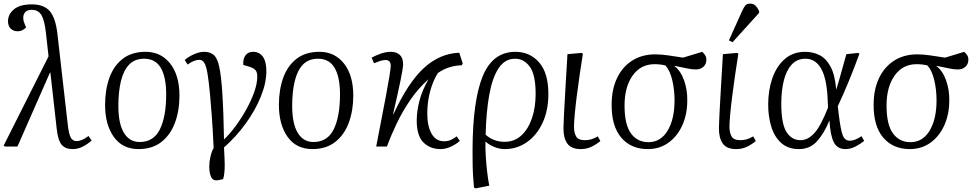

<svg xmlns="http://www.w3.org/2000/svg" viewBox="-38 -806 5381 1056"><path d="M361 14Q322 14 301.5 -9.5Q281 -33 274 -97L239 -408L236 -405L58 0H-10L-18 -5L229 -496L215 -622Q207 -695 189.5 -723.5Q172 -752 137 -752Q113 -752 101.5 -740Q90 -728 90 -709Q90 -697 92.5 -688.5Q95 -680 100 -668L106 -656Q99 -648 87 -641Q75 -634 58 -634Q37 -634 21.5 -648Q6 -662 6 -689Q6 -727 38.5 -754.5Q71 -782 138 -782Q203 -782 235.5 -745Q268 -708 278 -618L335 -118Q341 -66 352 -48Q363 -30 383 -30Q412 -30 449 -58L466 -33Q442 -12 416 1Q390 14 361 14Z M724 14Q636 14 588 -53Q540 -120 540 -229Q540 -313 564 -379Q588 -445 637.5 -483Q687 -521 763 -521Q847 -521 898 -456.5Q949 -392 949 -280Q949 -198 924.5 -131.5Q900 -65 850 -25.5Q800 14 724 14ZM730 -25Q807 -25 841.5 -95Q876 -165 876 -287Q876 -382 846.5 -432.5Q817 -483 755 -483Q703 -483 672 -450.5Q641 -418 627 -359.5Q613 -301 613 -224Q613 -126 643.5 -75.5Q674 -25 730 -25Z M1150 186Q1131 186 1122 165Q1113 144 1113 109Q1113 84 1119.5 55.5Q1126 27 1137 8Q1135 -39 1132.5 -81.5Q1130 -124 1126.5 -173.5Q1123 -223 1117 -288Q1110 -362 1103 -403Q1096 -444 1085.5 -460.5Q1075 -477 1058 -477Q1029 -477 994 -451L978 -476Q998 -494 1028.5 -507.5Q1059 -521 1085 -521Q1119 -521 1138.5 -503Q1158 -485 1168 -438Q1178 -391 1184 -306Q1188 -247 1190.5 -179Q1193 -111 1194 -39Q1224 -67 1256 -110Q1288 -153 1315.5 -202Q1343 -251 1360 -299Q1377 -347 1377 -385Q1377 -410 1366.5 -421Q1356 -432 1334 -439L1300 -449Q1298 -483 1312.5 -502Q1327 -521 1354 -521Q1388 -521 1407.5 -494.5Q1427 -468 1427 -414Q1427 -350 1396.5 -274.5Q1366 -199 1313 -126Q1260 -53 1194 5Q1195 27 1196.5 55.5Q1198 84 1198 98Q1198 153 1189 179Q1175 183 1165.5 184.5Q1156 186 1150 186Z M1680 14Q1592 14 1544 -53Q1496 -120 1496 -229Q1496 -313 1520 -379Q1544 -445 1593.5 -483Q1643 -521 1719 -521Q1803 -521 1854 -456.5Q1905 -392 1905 -280Q1905 -198 1880.5 -131.5Q1856 -65 1806 -25.5Q1756 14 1680 14ZM1686 -25Q1763 -25 1797.5 -95Q1832 -165 1832 -287Q1832 -382 1802.5 -432.5Q1773 -483 1711 -483Q1659 -483 1628 -450.5Q1597 -418 1583 -359.5Q1569 -301 1569 -224Q1569 -126 1599.5 -75.5Q1630 -25 1686 -25Z M2385 14Q2328 14 2291 -22.5Q2254 -59 2254 -143Q2254 -194 2269 -252Q2284 -310 2319 -370Q2263 -321 2219.5 -257.5Q2176 -194 2144 -127Q2112 -60 2090 0H2031Q2044 -68 2058 -139.5Q2072 -211 2084 -275Q2096 -339 2103.5 -384.5Q2111 -430 2111 -444Q2111 -462 2103 -469Q2095 -476 2083 -476Q2068 -476 2050.5 -470Q2033 -464 2019 -458L2006 -489Q2028 -501 2056.5 -511Q2085 -521 2111 -521Q2142 -521 2160.5 -504.5Q2179 -488 2179 -453Q2179 -432 2165 -364Q2151 -296 2124 -179L2126 -178Q2207 -353 2294 -432.5Q2381 -512 2488 -516L2507 -457L2502 -447Q2467 -446 2434 -436Q2401 -426 2370 -404Q2343 -361 2327.5 -303Q2312 -245 2312 -181Q2312 -113 2335.5 -71Q2359 -29 2405 -29Q2428 -29 2445 -38Q2462 -47 2474 -56L2491 -31Q2468 -11 2440 1.5Q2412 14 2385 14Z M2579 230 2569 226Q2566 192 2564 162Q2562 132 2561.5 97.5Q2561 63 2561 17Q2562 -253 2617 -387Q2672 -521 2797 -521Q2876 -521 2927 -463Q2978 -405 2978 -289Q2978 -199 2946.5 -131Q2915 -63 2860.5 -24.5Q2806 14 2738 14Q2709 14 2680 2Q2651 -10 2633 -27H2632Q2631 5 2633.5 48.5Q2636 92 2641 136.5Q2646 181 2653 215ZM2737 -26Q2792 -26 2830 -61.5Q2868 -97 2888 -156.5Q2908 -216 2908 -290Q2908 -395 2876 -439Q2844 -483 2795 -483Q2739 -483 2704.5 -431Q2670 -379 2653 -285Q2636 -191 2633 -65Q2677 -26 2737 -26Z M3156 14Q3105 14 3083 -15.5Q3061 -45 3061 -101Q3061 -120 3064 -178Q3067 -236 3072 -321.5Q3077 -407 3083 -508L3160 -515L3168 -511Q3159 -454 3150 -393Q3141 -332 3134 -276Q3127 -220 3123 -176Q3119 -132 3119 -108Q3119 -77 3130.5 -56Q3142 -35 3179 -35Q3197 -35 3213 -39.5Q3229 -44 3250 -56L3264 -30Q3239 -10 3213.5 2Q3188 14 3156 14Z M3525 14Q3432 14 3378.5 -49.5Q3325 -113 3326 -231Q3326 -313 3355 -375Q3384 -437 3438 -472Q3492 -507 3566 -507Q3599 -507 3636.5 -501.5Q3674 -496 3719 -489L3824 -521Q3835 -511 3841 -501.5Q3847 -492 3847 -478Q3847 -453 3830.5 -438.5Q3814 -424 3790 -424Q3766 -424 3740 -430Q3714 -436 3672 -444V-442Q3706 -416 3724.5 -364Q3743 -312 3742 -253Q3742 -178 3715 -117.5Q3688 -57 3639 -21.5Q3590 14 3525 14ZM3528 -24Q3596 -24 3634 -87.5Q3672 -151 3672 -254Q3672 -312 3659.5 -365Q3647 -418 3622 -446Q3594 -453 3562 -453Q3486 -453 3441.5 -390.5Q3397 -328 3397 -226Q3397 -120 3432.5 -72Q3468 -24 3528 -24Z M4011 14Q3960 14 3938 -15.5Q3916 -45 3916 -101Q3916 -120 3919 -178Q3922 -236 3927 -321.5Q3932 -407 3938 -508L4015 -515L4023 -511Q4014 -454 4005 -393Q3996 -332 3989 -276Q3982 -220 3978 -176Q3974 -132 3974 -108Q3974 -77 3985.5 -56Q3997 -35 4034 -35Q4052 -35 4068 -39.5Q4084 -44 4105 -56L4119 -30Q4094 -10 4068.5 2Q4043 14 4011 14ZM3991 -574 3971 -584 4043 -744Q4053 -766 4061.5 -776Q4070 -786 4088 -786Q4105 -786 4116 -776Q4127 -766 4137 -746V-735Z M4356 14Q4297 14 4259.5 -19Q4222 -52 4204.5 -108Q4187 -164 4187 -231Q4187 -310 4210 -376Q4233 -442 4278.5 -481.5Q4324 -521 4390 -521Q4433 -521 4469 -503Q4505 -485 4529.5 -440.5Q4554 -396 4561 -315H4562Q4580 -374 4592.5 -420.5Q4605 -467 4617 -508L4681 -515L4689 -511Q4632 -354 4570 -222L4575 -178Q4585 -95 4596.5 -63.5Q4608 -32 4636 -32Q4650 -32 4666.5 -38.5Q4683 -45 4700 -57L4715 -31Q4694 -14 4667 0Q4640 14 4612 14Q4567 14 4548 -23.5Q4529 -61 4524 -142H4523Q4495 -73 4456 -29.5Q4417 14 4356 14ZM4365 -35Q4406 -35 4441.5 -74.5Q4477 -114 4516 -214L4514 -262Q4509 -375 4478 -429Q4447 -483 4392 -483Q4345 -483 4315.5 -450Q4286 -417 4272.5 -361Q4259 -305 4259 -236Q4259 -126 4287.5 -80.5Q4316 -35 4365 -35Z M4966 14Q4873 14 4819.5 -49.5Q4766 -113 4767 -231Q4767 -313 4796 -375Q4825 -437 4879 -472Q4933 -507 5007 -507Q5040 -507 5077.5 -501.5Q5115 -496 5160 -489L5265 -521Q5276 -511 5282 -501.5Q5288 -492 5288 -478Q5288 -453 5271.5 -438.5Q5255 -424 5231 -424Q5207 -424 5181 -430Q5155 -436 5113 -444V-442Q5147 -416 5165.5 -364Q5184 -312 5183 -253Q5183 -178 5156 -117.5Q5129 -57 5080 -21.5Q5031 14 4966 14ZM4969 -24Q5037 -24 5075 -87.5Q5113 -151 5113 -254Q5113 -312 5100.5 -365Q5088 -418 5063 -446Q5035 -453 5003 -453Q4927 -453 4882.5 -390.5Q4838 -328 4838 -226Q4838 -120 4873.5 -72Q4909 -24 4969 -24Z"/></svg>

Font: Literata 36pt Light
Style: Italic
Weight: 300
Italic angle: -2°
Designer: Latin by Veronika Burian and Jose Scaglione. Greek by Irene Vlachou. Cyrillic by Vera Evstafieva
Foundry: TypeTogether
Version: Version 3.002